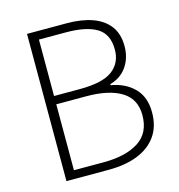

<svg xmlns="http://www.w3.org/2000/svg" viewBox="-108 -823 853 917"><g transform="rotate(-15 318.5 -364.0)"><path d="M108 0V-728H304Q377 -728 430.5 -709Q484 -690 513.5 -651Q543 -612 543 -551Q543 -513 530 -481Q517 -449 492.5 -426.5Q468 -404 430 -393V-388Q501 -376 544.5 -332Q588 -288 588 -212Q588 -142 554.5 -95Q521 -48 460.5 -24Q400 0 317 0ZM156 -408H283Q397 -408 445.5 -445Q494 -482 494 -547Q494 -624 442 -655.5Q390 -687 289 -687H156ZM156 -41H304Q413 -41 476.5 -82Q540 -123 540 -211Q540 -291 478 -329Q416 -367 304 -367H156Z"/></g></svg>

Font: Noto Sans HK Thin ExtraLight
Style: Regular
Weight: 250
Version: Version 2.004-H2;hotconv 1.0.118;makeotfexe 2.5.65603